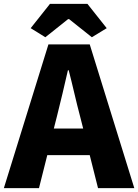

<svg xmlns="http://www.w3.org/2000/svg" viewBox="-28 -975 716 995"><path d="M207 -782 325 -876H330L448 -782L525 -829L425 -955H231L131 -829ZM-8 0H174L217 -171H437L480 0H668L437 -745H223ZM251 -309 267 -372C286 -446 306 -533 324 -611H328C348 -535 367 -446 387 -372L403 -309Z"/></svg>

Font: Noto Sans KR Black
Style: Regular
Weight: 900
Designer: Ryoko NISHIZUKA 西塚涼子 (kana, bopomofo & ideographs); Paul D. Hunt (Latin, Greek & Cyrillic); Sandoll Communications 산돌커뮤니
Foundry: Adobe
Version: Version 2.004;hotconv 1.0.118;makeotfexe 2.5.65603